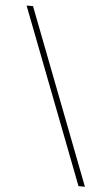

<svg xmlns="http://www.w3.org/2000/svg" viewBox="-55 -748 487 845"><g transform="rotate(5 189.0 -325.0)"><path d="M324.7 61 27.8 -710.9H56.2L353 61Z"/></g></svg>

Font: Vazirmatn RD UI Thin
Style: Regular
Weight: 100
Designer: Saber Rastikerdar
Foundry: Saber Rastikerdar
Version: Version 33.003